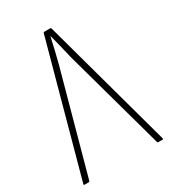

<svg xmlns="http://www.w3.org/2000/svg" viewBox="-164 -740 733 824"><g transform="rotate(-30 202.5 -327.5)"><path d="M9 0Q5 0 6 -5L183 -651Q184 -655 188 -655H217Q221 -655 222 -651L399 -5Q400 0 395 0H375Q371 0 370 -4L232 -503Q225 -533 217.5 -564Q210 -595 202 -625H201Q194 -594 187 -563.5Q180 -533 172 -503L35 -4Q34 0 30 0Z"/></g></svg>

Font: Sofia Sans Cond ExtraLight
Style: Regular
Weight: 200
Width: 3
Designer: Botio Nikoltchev, Ani Petrova
Foundry: lettersoup
Version: Version 4.100; ttfautohint (v1.8.3)